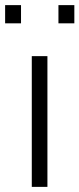

<svg xmlns="http://www.w3.org/2000/svg" viewBox="-32 -729 310 749"><path d="M92 0V-510H153V0ZM-12 -638V-709H50V-638ZM196 -638V-709H258V-638Z"/></svg>

Font: Saira Light
Style: Regular
Weight: 300
Designer: Hector Gatti with collaboration of the Omnibus-Type team
Foundry: Omnibus-Type
Version: Version 1.100; ttfautohint (v1.8.3)